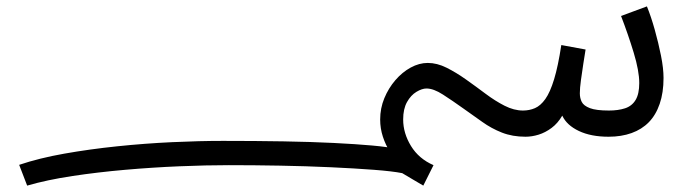

<svg xmlns="http://www.w3.org/2000/svg" viewBox="-20 -423 2147 601"><path d="M1234 93Q1216 76 1201.5 53.5Q1187 31 1178.5 5Q1170 -21 1170 -49Q1170 -84 1183 -115.5Q1196 -147 1217.5 -172Q1239 -197 1265.5 -211.5Q1292 -226 1319 -226Q1348 -226 1378 -211Q1408 -196 1439 -174Q1470 -152 1500 -129.5Q1530 -107 1559.5 -92Q1589 -77 1617 -77Q1637 -77 1654.5 -84.5Q1672 -92 1687 -113Q1702 -134 1714.5 -175Q1727 -216 1737 -282L1813 -268Q1810 -250 1806 -224Q1802 -198 1798.5 -172.5Q1795 -147 1795 -131Q1795 -116 1801 -104Q1807 -92 1826.5 -84.5Q1846 -77 1886 -77Q1915 -77 1936.5 -84Q1958 -91 1969.5 -110Q1981 -129 1981 -163Q1981 -201 1963.5 -258.5Q1946 -316 1924 -373L2005 -403Q2018 -371 2029.5 -330Q2041 -289 2049 -249Q2057 -209 2057 -179Q2057 -133 2045 -98Q2033 -63 2011 -40.5Q1989 -18 1957 -6.5Q1925 5 1885 5Q1830 5 1792 -13Q1754 -31 1740 -61Q1726 -37 1706.5 -22.5Q1687 -8 1666 -1.5Q1645 5 1625 5Q1584 5 1551 -8Q1518 -21 1489.5 -41.5Q1461 -62 1431 -83Q1396 -108 1366.5 -127Q1337 -146 1315 -146Q1301 -146 1283.5 -135.5Q1266 -125 1254 -103.5Q1242 -82 1242 -49Q1242 -6 1266.5 34Q1291 74 1337 94ZM65 158 40 93Q102 72 181 58Q260 44 346.5 35Q433 26 518.5 22Q604 18 678 18Q780 18 867.5 19.5Q955 21 1025 24.5Q1095 28 1145 32.5Q1195 37 1220 43Q1240 47 1260 56.5Q1280 66 1299.5 76Q1319 86 1337 94L1305 158Q1292 150 1271 138Q1250 126 1239 119Q1209 113 1150 108.5Q1091 104 1015 100.5Q939 97 856.5 95.5Q774 94 696 94Q626 94 542 97.5Q458 101 372 108.5Q286 116 206.5 128Q127 140 65 158Z"/></svg>

Font: Farlight84_Sys_V01
Style: Regular
Weight: 400
Designer: Ryoko NISHIZUKA  (kana, bopomofo & ideographs); Paul D. Hunt (Latin, Greek & Cyrillic); Sandoll Communications , Soo-you
Foundry: Adobe
Version: Version 2.004;October 29, 2024;FontCreator 14.0.0.2814 64-bi